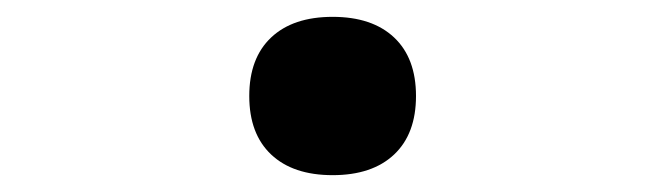

<svg xmlns="http://www.w3.org/2000/svg" viewBox="-20 -200 790 228"><path d="M276 -86Q276 -131 302 -155.5Q328 -180 375 -180Q422 -180 448 -155.5Q474 -131 474 -86Q474 -41 448 -16.5Q422 8 375 8Q328 8 302 -16.5Q276 -41 276 -86Z"/></svg>

Font: Martian Mono VF sWd Rg
Style: Regular
Weight: 400
Width: 6
Monospace: yes
Designer: Roman Shamin
Foundry: Evil Martians
Version: Version 1.100